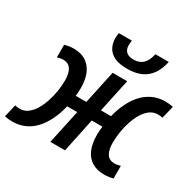

<svg xmlns="http://www.w3.org/2000/svg" viewBox="-192 -948 1165 1141"><g transform="rotate(30 390.0 -377.0)"><path d="M23.9 8.8Q9.8 8.8 -3.7 7.3Q-17.1 5.9 -28.3 3.4L-8.3 -83.5Q-1.5 -81.5 6.6 -80.3Q14.6 -79.1 24.4 -79.1Q55.2 -79.1 79.3 -97.4Q103.5 -115.7 121.3 -146.2Q139.2 -176.8 151.1 -213.6Q163.1 -250.5 168.7 -288.3Q174.3 -326.2 174.3 -358.9Q174.3 -408.7 157 -435.1Q139.6 -461.4 104.5 -461.4Q94.2 -461.4 84.2 -459.5Q74.2 -457.5 63.5 -454.1V-541Q75.7 -544.4 91.3 -547.1Q106.9 -549.8 125.5 -549.8Q198.2 -549.8 238.3 -502.4Q278.3 -455.1 278.3 -366.2Q278.3 -353.5 277.6 -339.8Q276.9 -326.2 274.9 -312.5H347.7L396.5 -540.5H496.6L447.8 -312.5H517.1Q528.3 -358.9 547.9 -401.4Q567.4 -443.8 596.4 -477.3Q625.5 -510.7 665 -530.3Q704.6 -549.8 754.4 -549.8Q769 -549.8 782.2 -548.3Q795.4 -546.9 807.6 -543.9L786.1 -457Q779.3 -459 771.2 -460Q763.2 -460.9 753.9 -460.9Q724.1 -460.9 700.2 -443.4Q676.3 -425.8 658.4 -396.2Q640.6 -366.7 628.4 -330.1Q616.2 -293.5 610.4 -254.9Q604.5 -216.3 604.5 -181.6Q604.5 -131.8 621.6 -105.5Q638.7 -79.1 673.8 -79.1Q685.5 -79.1 695.3 -81.1Q705.1 -83 715.3 -85.9V0.5Q703.6 3.9 687.7 6.3Q671.9 8.8 653.8 8.8Q605 8.8 570.6 -12Q536.1 -32.7 518.1 -73.5Q500 -114.3 500 -173.8Q500 -188 501 -203.1Q502 -218.3 503.9 -232.9H430.7L381.8 0H281.2L331.1 -232.9H262.2Q249.5 -179.2 228 -134.8Q206.5 -90.3 177 -58.1Q147.5 -25.9 109.1 -8.5Q70.8 8.8 23.9 8.8ZM457 -604Q402.3 -604 369.4 -620.4Q336.4 -636.7 321.8 -664.8Q307.1 -692.9 307.1 -729Q307.1 -736.8 308.1 -746.3Q309.1 -755.9 310.5 -763.2H399.9Q398.9 -754.9 397.9 -746.8Q397 -738.8 397 -731Q397 -701.7 413.6 -686Q430.2 -670.4 463.9 -670.4Q502.9 -670.4 526.9 -692.4Q550.8 -714.4 561.5 -763.2H653.3Q642.1 -711.4 617.9 -676Q593.8 -640.6 554.4 -622.3Q515.1 -604 457 -604Z"/></g></svg>

Font: Open Sans SemiCondensed SemiBold
Style: Italic
Weight: 600
Width: 4
Italic angle: -12°
Designer: Monotype Design Team
Foundry: Monotype Imaging Inc.
Version: Version 3.000